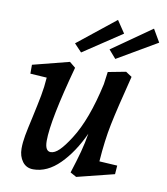

<svg xmlns="http://www.w3.org/2000/svg" viewBox="-84 -811 776 893"><g transform="rotate(10 304.0 -364.5)"><path d="M63 -74Q63 -103 69 -136Q75 -169 88 -226Q102 -290 110 -332Q118 -374 121 -419L43 -424V-466L215 -510L243 -487Q172 -227 172 -130Q172 -81 199 -81Q218 -81 239.5 -102Q261 -123 289 -167Q350 -262 388 -435L396 -494L480 -510L509 -491Q469 -334 453 -256Q437 -178 430 -78L515 -73L512 -32L336 12L307 -4Q326 -63 338 -107.5Q350 -152 357 -196Q315 -104 257 -46Q199 12 133 12Q100 12 81.5 -13Q63 -38 63 -74ZM223 -599 401 -741 440 -683 258 -562ZM386 -599 573 -730 608 -670 420 -560Z"/></g></svg>

Font: Andada Pro SemiBold
Style: Italic
Weight: 600
Italic angle: -6.99998°
Designer: Carolina Giovagnoli
Foundry: Huerta Tipografica
Version: Version 3.005